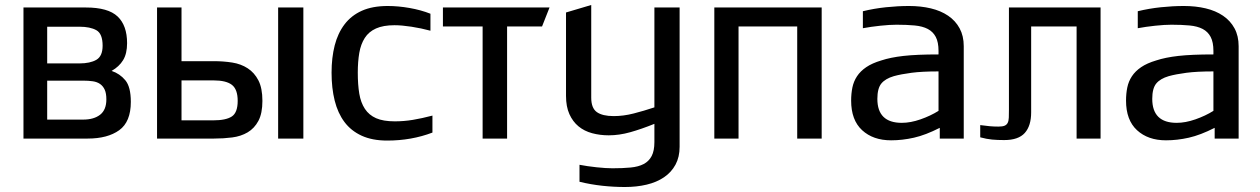

<svg xmlns="http://www.w3.org/2000/svg" viewBox="-20 -555 5046 769"><path d="M74 -525H324Q413 -525 451 -489Q489 -453 489 -382Q489 -340 473 -314Q457 -288 427 -271Q460 -260 482 -233.5Q504 -207 504 -147Q504 -67 457.5 -33.5Q411 0 331 0H74ZM169 -448V-301H298Q341 -301 366 -315.5Q391 -330 391 -372Q391 -420 366 -434Q341 -448 298 -448ZM169 -232V-76H313Q356 -76 381 -95.5Q406 -115 406 -157Q406 -181 399.5 -195.5Q393 -210 381 -218.5Q369 -227 351.5 -229.5Q334 -232 313 -232Z M1094 -525H1195V0H1094ZM609 -525H707V-310H837Q875 -310 910 -304.5Q945 -299 972 -281.5Q999 -264 1015 -233Q1031 -202 1031 -151Q1031 -101 1015 -71Q999 -41 972 -25Q945 -9 910 -4.5Q875 0 837 0H609ZM707 -233V-73H834Q885 -73 908.5 -88.5Q932 -104 932 -151Q932 -197 909 -215Q886 -233 835 -233Z M1704 -432Q1667 -442 1628 -448Q1589 -454 1560 -454Q1515 -454 1486 -441Q1457 -428 1441 -403Q1425 -378 1419 -343Q1413 -308 1413 -264Q1413 -216 1419 -180Q1425 -144 1441.5 -119Q1458 -94 1486.5 -81.5Q1515 -69 1561 -69Q1598 -69 1634 -75Q1670 -81 1712 -92V-24Q1628 8 1531 8Q1471 8 1428.5 -11.5Q1386 -31 1359.5 -66.5Q1333 -102 1320.5 -152Q1308 -202 1308 -264Q1308 -324 1320.5 -373Q1333 -422 1360 -457.5Q1387 -493 1429.5 -512Q1472 -531 1533 -531Q1575 -531 1620.5 -523Q1666 -515 1704 -500Z M1754 -525H2181L2151 -449H2011V0H1913V-449H1754Z M2247 -505 2348 -535V-164Q2348 -122 2370.5 -106Q2393 -90 2438 -90Q2477 -90 2518 -100.5Q2559 -111 2601 -125V-525H2702V33Q2702 74 2685.5 104.5Q2669 135 2639.5 155Q2610 175 2570 184.5Q2530 194 2483 194Q2438 194 2392 189Q2346 184 2301 173V105Q2332 111 2369.5 115Q2407 119 2433 119Q2474 119 2505.5 116Q2537 113 2558 102Q2579 91 2590 70Q2601 49 2601 14V-59Q2549 -38 2504.5 -25.5Q2460 -13 2418 -13Q2383 -13 2351.5 -21.5Q2320 -30 2297 -49Q2274 -68 2260.5 -98Q2247 -128 2247 -171Z M2841 -525H3271V0H3173V-449H2938V0H2841Z M3436 -510Q3481 -521 3528.5 -526Q3576 -531 3621 -531Q3668 -531 3708 -521.5Q3748 -512 3777.5 -492Q3807 -472 3823.5 -441.5Q3840 -411 3840 -370V0H3744V-43Q3687 -14 3640.5 -3.5Q3594 7 3549 7Q3477 7 3433 -33.5Q3389 -74 3389 -152Q3389 -180 3394 -204.5Q3399 -229 3412.5 -249.5Q3426 -270 3449.5 -286Q3473 -302 3510 -313Q3546 -325 3598.5 -331Q3651 -337 3739 -337V-351Q3739 -386 3728 -407Q3717 -428 3696 -439Q3675 -450 3643.5 -453Q3612 -456 3571 -456Q3558 -456 3541 -455Q3524 -454 3506 -452Q3488 -450 3469.5 -447.5Q3451 -445 3436 -442ZM3739 -269Q3673 -269 3631 -263.5Q3589 -258 3560 -250Q3526 -240 3510 -220.5Q3494 -201 3494 -159Q3494 -63 3592 -63Q3627 -63 3667 -77Q3707 -91 3739 -111Z M4021 -525H4388V0H4292V-449H4110V-105Q4110 -51 4084.5 -22.5Q4059 6 4002 6Q3975 6 3953.5 4Q3932 2 3906 -5V-54Q3927 -51 3944 -49.5Q3961 -48 3979 -48Q3995 -48 4003.5 -51.5Q4012 -55 4016 -63Q4020 -71 4020.5 -84Q4021 -97 4021 -116Z M4537 -510Q4582 -521 4629.5 -526Q4677 -531 4722 -531Q4769 -531 4809 -521.5Q4849 -512 4878.5 -492Q4908 -472 4924.5 -441.5Q4941 -411 4941 -370V0H4845V-43Q4788 -14 4741.5 -3.5Q4695 7 4650 7Q4578 7 4534 -33.5Q4490 -74 4490 -152Q4490 -180 4495 -204.5Q4500 -229 4513.5 -249.5Q4527 -270 4550.5 -286Q4574 -302 4611 -313Q4647 -325 4699.5 -331Q4752 -337 4840 -337V-351Q4840 -386 4829 -407Q4818 -428 4797 -439Q4776 -450 4744.5 -453Q4713 -456 4672 -456Q4659 -456 4642 -455Q4625 -454 4607 -452Q4589 -450 4570.5 -447.5Q4552 -445 4537 -442ZM4840 -269Q4774 -269 4732 -263.5Q4690 -258 4661 -250Q4627 -240 4611 -220.5Q4595 -201 4595 -159Q4595 -63 4693 -63Q4728 -63 4768 -77Q4808 -91 4840 -111Z"/></svg>

Font: BM YEONSUNG
Style: Regular
Weight: 400
Designer: Bongjin Kim; Myungsoo Han; Jaehyun Keum; Jihee Min; Dokyung Lee; Chorong Kim; Jooyeon Kang; Sang-a Kim;
Foundry: Sandoll Communications Inc.
Version: Version 1.000;PS 1;hotconv 16.6.51;makeotf.lib2.5.65220